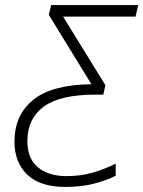

<svg xmlns="http://www.w3.org/2000/svg" viewBox="-20 -734 570 764"><path d="M238.3 9.8Q140.1 9.8 88.9 -38.8Q37.6 -87.4 37.6 -169.9Q37.6 -276.4 112.1 -336.7Q186.5 -397 343.8 -398.9L174.3 -674.8L183.6 -713.9H529.8L519.5 -668H231L399.4 -395L391.1 -357.4H358.4Q218.8 -357.4 153.8 -309.6Q88.9 -261.7 88.9 -171.4Q88.9 -104 130.6 -68.6Q172.4 -33.2 244.6 -33.2Q302.7 -33.2 350.8 -47.6Q398.9 -62 440.4 -83V-34.7Q403.8 -16.1 354 -3.2Q304.2 9.8 238.3 9.8Z"/></svg>

Font: Open Sans Light
Style: Italic
Weight: 300
Italic angle: -12°
Designer: Monotype Design Team
Foundry: Monotype Imaging Inc.
Version: Version 3.003; ttfautohint (v1.8.4)